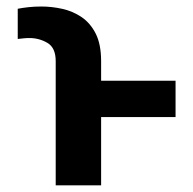

<svg xmlns="http://www.w3.org/2000/svg" viewBox="-20 -558 582 578"><path d="M284.4 0H147.7V-373.9Q147.7 -414.1 122.9 -428.8Q98 -443.5 68.5 -443.5Q59.7 -443.5 51 -442.6Q42.3 -441.8 33.4 -440.7V-531.6Q47.6 -534.4 65.5 -536.4Q83.5 -538.4 104.8 -538.4Q135.7 -538.4 167.3 -531.4Q198.9 -524.5 225.5 -506.6Q252.1 -488.6 268.3 -456.5Q284.4 -424.4 284.4 -373.9V-315H508.5V-205.6H284.4Z"/></svg>

Font: Interface
Style: Bold
Weight: 700
Designer: Rasmus Andersson
Foundry: rsms
Version: Version 1.8